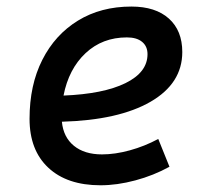

<svg xmlns="http://www.w3.org/2000/svg" viewBox="-20 -547 626 577"><path d="M286.6 -83Q325.7 -83 370.1 -95.2Q414.6 -107.4 455.6 -129.4L489.3 -45.9Q441.4 -19.5 386.7 -4.9Q332 9.8 282.2 9.8Q181.6 9.8 125.2 -43Q68.8 -95.7 68.8 -189.9Q68.8 -291.5 107.2 -367.2Q145.5 -442.9 214.4 -485.1Q283.2 -527.3 375 -527.3Q447.3 -527.3 487.5 -491.2Q527.8 -455.1 527.8 -390.6Q527.8 -296.4 432.4 -241.2Q336.9 -186 166 -181.2Q170.4 -134.8 202.1 -108.9Q233.9 -83 286.6 -83ZM170.9 -259.8Q290.5 -264.6 356.9 -297.1Q423.3 -329.6 423.3 -384.3Q423.3 -407.7 407.2 -421.1Q391.1 -434.6 361.3 -434.6Q287.6 -434.6 237.1 -387.2Q186.5 -339.8 170.9 -259.8Z"/></svg>

Font: Cascadia Code NF
Style: Italic
Weight: 400
Italic angle: -10°
Monospace: yes
Designer: Aaron Bell
Foundry: Saja Typeworks
Version: Version 2404.023; ttfautohint (v1.8.4)